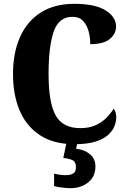

<svg xmlns="http://www.w3.org/2000/svg" viewBox="-20 -744 666 1004"><path d="M370 10Q262 10 190.5 -36Q119 -82 83.5 -164.5Q48 -247 48 -358Q48 -466 84 -548.5Q120 -631 191.5 -677.5Q263 -724 369 -724Q478 -724 532.5 -689.5Q587 -655 587 -606Q587 -567 554 -540Q521 -513 452 -513Q452 -547 443.5 -579.5Q435 -612 415 -634Q395 -656 359 -656Q287 -656 260.5 -578Q234 -500 234 -358Q234 -207 271 -140.5Q308 -74 400 -74Q447 -74 480.5 -89.5Q514 -105 537 -128.5Q560 -152 574 -175Q581 -169 584.5 -155.5Q588 -142 588 -131Q588 -109 578.5 -84.5Q569 -60 545.5 -38.5Q522 -17 479 -3.5Q436 10 370 10ZM348 240Q333 240 306 237Q279 234 263 229V164Q297 172 323 172Q348 172 362.5 163.5Q377 155 377 130Q377 101 358 93Q339 85 311 82L330 -9H387L378 34Q421 38 450 62Q479 86 479 126Q479 179 441.5 209.5Q404 240 348 240Z"/></svg>

Font: Noto Serif Condensed Black
Style: Regular
Weight: 900
Width: 3
Designer: Monotype Design Team
Foundry: Monotype Imaging Inc.
Version: Version 2.015; ttfautohint (v1.8.4.7-5d5b)